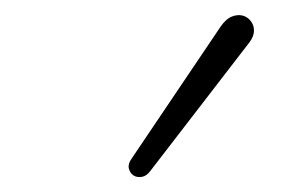

<svg xmlns="http://www.w3.org/2000/svg" viewBox="-20 -778 378 254"><path d="M179 -552Q174 -545 167.5 -544Q161 -543 156.5 -546Q152 -549 150.5 -555Q149 -561 154 -568L272 -743Q279 -753 286.5 -756Q294 -759 300.5 -757.5Q307 -756 311.5 -750.5Q316 -745 316 -737.5Q316 -730 310 -722Z"/></svg>

Font: Nunito ExtraLight ExtraLight
Style: Italic
Weight: 250
Italic angle: -9°
Version: Version 3.602